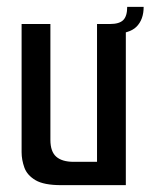

<svg xmlns="http://www.w3.org/2000/svg" viewBox="-20 -540 439 560"><path d="M158 0Q108 0 83.5 -14.5Q59 -29 51 -51.5Q43 -74 43 -96V-470H127V-132Q127 -98 144 -83Q161 -68 195 -68H263V-470H347V0ZM305 -441 301 -470Q328 -470 339.5 -481.5Q351 -493 351 -520H399Q399 -483 378 -462Q357 -441 305 -441Z"/></svg>

Font: Smooch Sans SemiBold
Style: Bold
Weight: 600
Designer: Robert E. Leuschke
Foundry: Robert E. Leuschke
Version: Version 1.010; ttfautohint (v1.8.3)